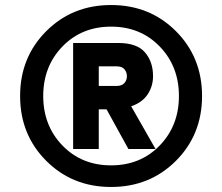

<svg xmlns="http://www.w3.org/2000/svg" viewBox="-20 -732 884 764"><path d="M680 -92Q576 12 422 12Q268 12 164 -92Q60 -196 60 -350Q60 -504 164 -608Q268 -712 422 -712Q576 -712 680 -608Q784 -504 784 -350Q784 -196 680 -92ZM228.5 -153Q305 -74 422 -74Q539 -74 615.5 -153Q692 -232 692 -350Q692 -468 615.5 -547Q539 -626 422 -626Q305 -626 228.5 -547Q152 -468 152 -350Q152 -232 228.5 -153ZM271 -561H450Q525 -561 557 -523.5Q589 -486 589 -429Q589 -389 567.5 -356.5Q546 -324 502 -309L599 -139H491L404 -297H373V-139H271ZM444 -390Q465 -390 475 -401.5Q485 -413 485 -429Q485 -444 475.5 -456Q466 -468 444 -468H373V-390Z"/></svg>

Font: OVRPSS Recut ExtraBold
Style: Regular
Weight: 800
Designer: Giant Group
Foundry: Giant Group
Version: Version 1.001;hotconv 1.0.109;makeotfexe 2.5.65596